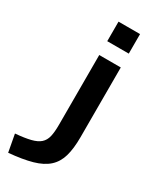

<svg xmlns="http://www.w3.org/2000/svg" viewBox="-322 -795 882 1081"><g transform="rotate(30 119.5 -255.0)"><path d="M-84 107Q-24 102 14 92.5Q52 83 72 65Q92 47 99 17.5Q106 -12 106 -59V-513H246V-59Q246 15 231.5 65Q217 115 182 146.5Q147 178 87 195Q27 212 -63 220ZM106 -603V-730H246V-603Z"/></g></svg>

Font: M PLUS 1 Thin
Style: Bold
Weight: 700
Version: Version 1.001